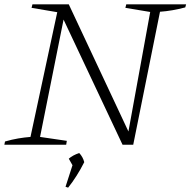

<svg xmlns="http://www.w3.org/2000/svg" viewBox="-22 -665 875 882"><path d="M558 -645H833L829 -631Q769 -615 713 -611L590 0H541L270 -575L162 -36L285 -18L282 0H-2L1 -15Q32 -24 61.5 -29Q91 -34 118 -36L241 -609L123 -629L127 -645H294L568 -61L668 -610L554 -629ZM279 193 311 94 294 64Q312 48 342 38Q359 56 365 80Q331 147 291 197Z"/></svg>

Font: Piazzolla SC ExtraLight
Style: Italic
Weight: 200
Italic angle: -11.3°
Designer: Juan Pablo del Peral
Foundry: Huerta Tipografica
Version: Version 1.330